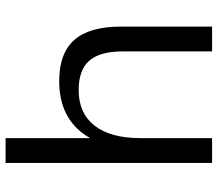

<svg xmlns="http://www.w3.org/2000/svg" viewBox="-66 -714 780 688"><g transform="rotate(-90 324.0 -370.0)"><path d="M483.8 -319.5Q483.8 -402.2 450.4 -440.2Q417 -478.1 345.2 -478.1Q262.2 -478.1 217.7 -421Q173.1 -363.9 173.1 -256.7L132.8 -186.7L133.8 -253.2Q133.8 -396 197 -471.9Q260.3 -547.9 377.6 -547.9Q477.1 -547.9 524.9 -493.7Q572.7 -439.5 572.7 -326V0H483.8ZM84.2 -740H173.1V-363.4V0H84.2Z"/></g></svg>

Font: Pathway Extreme 8pt Thin
Style: Regular
Weight: 100
Designer: Eduardo Rodriguez Tunni
Foundry: Eduardo Rodriguez Tunni
Version: Version 1.000